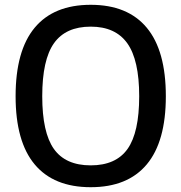

<svg xmlns="http://www.w3.org/2000/svg" viewBox="-20 -770 756 800"><path d="M358 10Q204 10 124.5 -85Q45 -180 45 -369Q45 -559 124.5 -654.5Q204 -750 358 -750Q512 -750 591.5 -654.5Q671 -559 671 -369Q671 -180 591.5 -85Q512 10 358 10ZM358 -81Q463 -81 511.5 -149.5Q560 -218 560 -369Q560 -520 510.5 -589.5Q461 -659 358 -659Q254 -659 205 -590Q156 -521 156 -369Q156 -218 204.5 -149.5Q253 -81 358 -81Z"/></svg>

Font: Encode Sans Narrow
Style: Medium
Weight: 500
Designer: Pablo Impallari, Andres Torresi
Foundry: Pablo Impallari, Andres Torresi
Version: Version 1.000; ttfautohint (v1.00) -l 8 -r 50 -G 200 -x 14 -